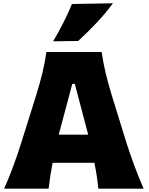

<svg xmlns="http://www.w3.org/2000/svg" viewBox="-20 -1129 890 1149"><path d="M4.4 0Q34.2 -65.4 60.8 -138.2Q87.4 -210.9 107.9 -276.9L195.8 -557.1Q219.7 -633.8 234.4 -695.1Q249 -756.3 257.8 -817.9H588.4Q597.7 -753.4 612.1 -692.6Q626.5 -631.8 649.4 -557.1L736.3 -275.9Q757.8 -208 784.4 -136.7Q811 -65.4 839.4 0H568.4Q564.9 -38.1 558.8 -77.4Q552.7 -116.7 544.9 -154.8H294.9Q279.3 -75.7 271 0ZM507.8 -323.2 427.7 -627H412.6L331.5 -323.2ZM297.9 -881.8Q363.8 -992.2 410.6 -1105L655.8 -1109.4Q612.8 -1050.8 559.6 -994.1Q506.3 -937.5 447.8 -883.8Z"/></svg>

Font: Pinar-DS1-FD ExtraBold
Style: Regular
Weight: 800
Designer: Amin Abedi
Version: Version 2.000